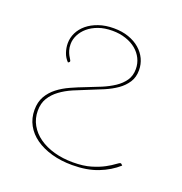

<svg xmlns="http://www.w3.org/2000/svg" viewBox="-99 -585 645 680"><g transform="rotate(20 224.0 -245.0)"><path d="M106 -328.5Q93.5 -341 87.8 -358Q82 -375 82 -392.5Q82 -413 91.2 -432Q100.5 -451 118.2 -465.8Q136 -480.5 161.2 -489.2Q186.5 -498 218 -498Q249.5 -498 274.2 -489.2Q299 -480.5 316.2 -465.5Q333.5 -450.5 342.8 -430.8Q352 -411 352 -388.5Q352 -362 339.5 -342.8Q327 -323.5 306.8 -309.2Q286.5 -295 260.8 -284Q235 -273 208 -262.5Q181 -252 155 -240.8Q129 -229.5 108.8 -214.5Q88.5 -199.5 76.2 -179.5Q64 -159.5 64 -131.5Q64 -102.5 77.5 -78.5Q91 -54.5 115 -37.5Q139 -20.5 171.8 -11.2Q204.5 -2 243 -2Q282.5 -2 310.8 -10.5Q339 -19 358.2 -29.5Q377.5 -40 388.5 -48.5Q399.5 -57 404 -57Q405.5 -57 408.5 -54L411.5 -51Q381.5 -24 340.2 -8Q299 8 244 8Q201.5 8 166.2 -2Q131 -12 105.5 -30Q80 -48 66 -73.5Q52 -99 52 -130.5Q52 -160 64.2 -181.5Q76.5 -203 96.8 -218.8Q117 -234.5 143 -246.2Q169 -258 196 -268.2Q223 -278.5 248.8 -289.2Q274.5 -300 294.8 -313.5Q315 -327 327.5 -345Q340 -363 340 -388.5Q340 -409.5 331 -427.8Q322 -446 306 -459.2Q290 -472.5 267 -480.2Q244 -488 216.5 -488Q187 -488 164 -479.8Q141 -471.5 125.2 -458Q109.5 -444.5 101 -427.5Q92.5 -410.5 92.5 -393Q92.5 -380 95.5 -370.2Q98.5 -360.5 102.2 -353.5Q106 -346.5 109 -342Q112 -337.5 112 -335Q112 -332 109 -330.5Z"/></g></svg>

Font: Lato Hairline
Style: Regular
Weight: 100
Designer: Lukasz Dziedzic
Foundry: tyPoland Lukasz Dziedzic
Version: Version 2.007; 2014-02-27